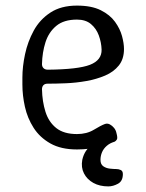

<svg xmlns="http://www.w3.org/2000/svg" viewBox="-20 -527 523 686"><path d="M255 7Q198 7 160 -14.5Q122 -36 100 -70.5Q78 -105 69 -145.5Q60 -186 60 -225V-250Q60 -289 69.5 -333.5Q79 -378 100.5 -417.5Q122 -457 160 -482Q198 -507 255 -507Q307 -507 340 -490.5Q373 -474 391 -449Q409 -424 416 -398Q423 -372 423 -352Q423 -316 404.5 -293Q386 -270 355.5 -257Q325 -244 288.5 -237.5Q252 -231 215.5 -229.5Q179 -228 150 -228Q140 -228 135 -222.5Q130 -217 130 -208Q131 -164 142.5 -127.5Q154 -91 181 -69.5Q208 -48 255 -48Q290 -48 315.5 -63.5Q341 -79 355 -84Q364 -87 372.5 -82.5Q381 -78 387.5 -70Q394 -62 396 -52Q401 -34 397.5 -28.5Q394 -23 390 -21Q373 -14 336.5 -3.5Q300 7 255 7ZM151 -278Q259 -279 301.5 -295.5Q344 -312 343 -350Q342 -376 333 -400.5Q324 -425 305 -441Q286 -457 255 -457Q208 -457 181 -434.5Q154 -412 142.5 -376Q131 -340 130 -298Q130 -289 135.5 -283.5Q141 -278 151 -278ZM367 139Q336 139 313.5 126.5Q291 114 280 92.5Q269 71 274 44Q278 26 287 12.5Q296 -1 309 -9.5Q322 -18 334 -22L373 -34L390 -21Q373 -16 361.5 -6Q350 4 344.5 17Q339 30 339 44Q339 60 349 67Q359 74 372.5 75.5Q386 77 396 77Q404 77 411.5 80.5Q419 84 419 95Q419 120 401.5 129.5Q384 139 367 139Z"/></svg>

Font: Winky Sans Light
Style: Regular
Weight: 300
Designer: Simon Atzbach
Foundry: typofactur
Version: Version 1.205